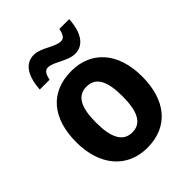

<svg xmlns="http://www.w3.org/2000/svg" viewBox="-215 -876 1006 1006"><g transform="rotate(-45 287.5 -373.5)"><path d="M103 -605H176C183 -644 197 -657 215 -657C257 -657 312 -606 367 -606C426 -606 467 -655 473 -757H400C393 -719 380 -705 361 -705C316 -705 263 -756 210 -756C141 -756 109 -694 103 -605ZM531 -274C531 -456 432 -557 289 -557C130 -557 43 -450 43 -274C43 -102 137 10 286 10C446 10 531 -103 531 -274ZM189 -274C189 -385 218 -443 287 -443C357 -443 385 -384 385 -274C385 -164 357 -103 288 -103C218 -103 189 -164 189 -274Z"/></g></svg>

Font: Noto Sans Lao Looped SemiCondensed
Style: Bold
Weight: 700
Width: 4
Designer: Mark Frömberg, Ben Mitchell
Foundry: The Fontpad Ltd
Version: Version 1.002